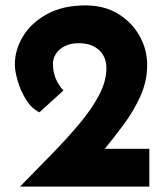

<svg xmlns="http://www.w3.org/2000/svg" viewBox="-20 -691 623 711"><path d="M54 0Q116 -63 173 -121.5Q230 -180 275.5 -234.5Q321 -289 347.5 -340Q374 -391 374 -439Q374 -468 361 -488.5Q348 -509 325.5 -520Q303 -531 272 -531Q241 -531 219.5 -520Q198 -509 187 -491.5Q176 -474 176 -456Q176 -424 186.5 -399.5Q197 -375 215 -356L126 -275Q97 -289 76.5 -322Q56 -355 45.5 -391.5Q35 -428 35 -452Q35 -507 65.5 -557Q96 -607 154.5 -639Q213 -671 297 -671Q366 -671 417 -640Q468 -609 496.5 -558.5Q525 -508 525 -451Q525 -391 500.5 -336Q476 -281 437 -228.5Q398 -176 353 -121L287 -140H533V0Z"/></svg>

Font: Reem Kufi Fun
Style: Bold
Weight: 700
Designer: Khaled Hosny
Version: Version 1.005